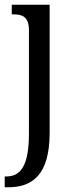

<svg xmlns="http://www.w3.org/2000/svg" viewBox="-26 -556 316 816"><path d="M-6 240H8C112 240 185 187 185 8V-536H24V-495H31C68 -495 97 -486 97 -427V10C97 151 61 194 0 194H-6Z"/></svg>

Font: Noto Serif Lao Condensed
Style: Regular
Weight: 400
Width: 3
Designer: Monotype Design Team
Foundry: Monotype Imaging Inc.
Version: Version 2.003